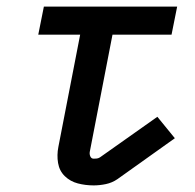

<svg xmlns="http://www.w3.org/2000/svg" viewBox="-20 -550 590 582"><path d="M264 12Q239 12 216 6Q193 0 176.5 -16Q160 -32 156 -56Q152 -80 157 -105L223 -445H96L113 -530H517L500 -445H321L252 -89Q251 -82 254 -75.5Q257 -69 264 -69Q269 -69 273.5 -69.5Q278 -70 283 -73L457 -196L510 -131L336 -7Q320 4 301 8Q282 12 264 12Z"/></svg>

Font: Lode Dark Term
Style: Bold Italic
Weight: 700
Italic angle: -11°
Monospace: yes
Designer: Belleve Invis
Foundry: Belleve Invis
Version: Version 29.2.0